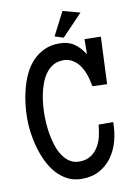

<svg xmlns="http://www.w3.org/2000/svg" viewBox="-95 -931 695 998"><g transform="rotate(-10 252.0 -432.5)"><path d="M480 -705.1 469.2 -456.1 392.1 -459Q389.2 -476.1 384.5 -494.6Q379.9 -513.2 372.8 -530.8Q365.7 -548.3 356 -564.2Q346.2 -580.1 333 -592Q319.8 -604 303.2 -611.1Q286.6 -618.2 266.1 -618.2Q235.4 -618.2 212.6 -605Q189.9 -591.8 173.8 -569.8Q157.7 -547.9 147.2 -519.8Q136.7 -491.7 130.9 -462.4Q125 -433.1 122.8 -404.5Q120.6 -376 120.6 -353.5Q120.6 -332.5 122.6 -304.4Q124.5 -276.4 130.1 -246.6Q135.7 -216.8 145.5 -187.7Q155.3 -158.7 170.7 -136Q186 -113.3 207.5 -99.1Q229 -85 258.3 -85Q293.9 -85 318.1 -100.6Q342.3 -116.2 357.4 -140.9Q372.6 -165.5 379.6 -196Q386.7 -226.6 389.2 -256.8H466.3Q466.3 -206.5 453.9 -159.2Q441.4 -111.8 415.5 -75.2Q389.6 -38.6 349.9 -16.4Q310.1 5.9 255.4 5.9Q213.4 5.9 180.2 -11.2Q147 -28.3 121.8 -56.9Q96.7 -85.4 79.1 -122.3Q61.5 -159.2 50.3 -198.7Q39.1 -238.3 33.9 -277.6Q28.8 -316.9 28.8 -349.6Q28.8 -386.7 33.4 -427.7Q38.1 -468.8 48.6 -508.5Q59.1 -548.3 76.4 -584.5Q93.8 -620.6 119.6 -647.9Q145.5 -675.3 180.7 -691.7Q215.8 -708 261.2 -708Q307.1 -708 338.4 -686.5Q369.6 -665 393.1 -627L394 -707ZM397.5 -846.7 289.1 -733.4 243.2 -748 306.6 -871.1Z"/></g></svg>

Font: Maiden Orange
Style: Regular
Weight: 400
Designer: Astigmatic (AOETI)
Foundry: Astigmatic (AOETI)
Version: Version 1.000